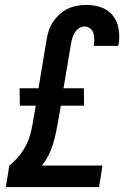

<svg xmlns="http://www.w3.org/2000/svg" viewBox="-20 -763 540 783"><path d="M4 0 18 -88Q41 -106 59 -128.5Q77 -151 89 -176.5Q101 -202 107 -228.5Q113 -255 117 -282L126 -332H61L60 -403H137L170 -601Q173 -620 179 -638.5Q185 -657 196.5 -674Q208 -691 223.5 -705Q239 -719 257 -727.5Q275 -736 294 -739.5Q313 -743 332 -743Q364 -743 392.5 -733Q421 -723 439.5 -700.5Q458 -678 463.5 -647Q469 -616 464 -585L462 -576H362L363 -580Q365 -593 364.5 -605.5Q364 -618 360.5 -629Q357 -640 347 -647.5Q337 -655 324 -655Q313 -655 302.5 -648Q292 -641 285.5 -631Q279 -621 275.5 -609.5Q272 -598 270 -587L239 -403H322L323 -332H228L217 -268Q213 -244 208 -221Q203 -198 196 -175Q189 -152 178 -130Q167 -108 151 -88H398L384 0Z"/></svg>

Font: Iosevka Semibold
Style: Italic
Weight: 600
Italic angle: -9°
Monospace: yes
Designer: Belleve Invis
Foundry: Belleve Invis
Version: Version 32.5.0; ttfautohint (v1.8.4)